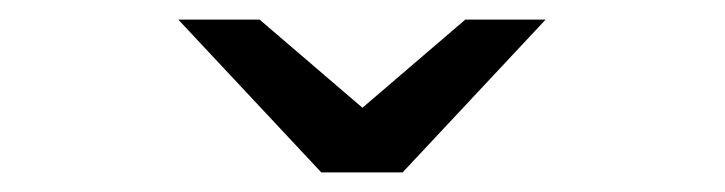

<svg xmlns="http://www.w3.org/2000/svg" viewBox="-20 -941 740 196"><path d="M308 -765 162 -921H245L350 -831L455 -921H537L391 -765Z"/></svg>

Font: Undotted
Style: Regular
Weight: 400
Designer: Delve Withrington, Dave Bailey, Thomas Jockin
Foundry: Delve Fonts LLC
Version: Version 4.000